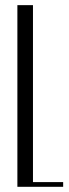

<svg xmlns="http://www.w3.org/2000/svg" viewBox="-20 -719 266 739"><path d="M46.9 -699.2H106.9V-18.1H223.1V0H46.9Z"/></svg>

Font: Moniqa Narrow Heading
Style: Regular
Weight: 400
Width: 4
Designer: Rajesh Rajput
Foundry: Rajesh Rajput
Version: Version 1.000